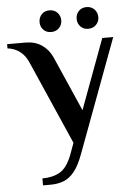

<svg xmlns="http://www.w3.org/2000/svg" viewBox="-70 -665 638 908"><g transform="rotate(-5 248.5 -211.0)"><path d="M97 200V167Q147 167 181 147Q215 127 238 67L258 12L86 -380Q71 -417 45.5 -436.5Q20 -456 -14 -460V-480H73Q118 -480 150 -458.5Q182 -437 199 -400L314 -138L437 -470H489L290 65Q270 120 247 149Q224 178 196 189Q168 200 133 200ZM375 -519Q352 -519 338 -534Q324 -549 324 -570Q324 -592 338 -607Q352 -622 375 -622Q398 -622 412.5 -607Q427 -592 427 -570Q427 -549 412.5 -534Q398 -519 375 -519ZM199 -519Q176 -519 162 -534Q148 -549 148 -570Q148 -592 162 -607Q176 -622 199 -622Q222 -622 236.5 -607Q251 -592 251 -570Q251 -549 236.5 -534Q222 -519 199 -519Z"/></g></svg>

Font: El Messiri SemiBold
Style: Regular
Weight: 600
Designer: Mohamed Gaber
Foundry: Kief Type Foundry
Version: Version 2.020; ttfautohint (v1.8.3)